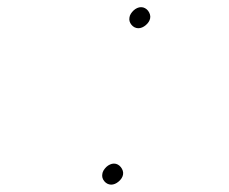

<svg xmlns="http://www.w3.org/2000/svg" viewBox="-20 -502 627 525"><path d="M259.8 -26.4Q260.3 -31.2 263.4 -36.4Q266.6 -41.5 271 -45.7Q275.4 -49.8 280.8 -52.2Q286.1 -54.7 291.5 -54.7Q297.4 -54.7 302.2 -52Q307.1 -49.3 310.5 -44.9Q314 -40.5 315.7 -35.2Q317.4 -29.8 316.4 -24.4Q314.5 -14.2 304.4 -5.6Q294.4 2.9 283.7 2.9Q272.5 2.4 265.1 -6.6Q257.8 -15.6 259.8 -26.4ZM334 -454.1Q334.5 -459 337.6 -464.1Q340.8 -469.2 345.2 -473.4Q349.6 -477.5 355 -480Q360.4 -482.4 365.7 -482.4Q371.6 -482.4 376.5 -479.7Q381.3 -477.1 384.8 -472.7Q388.2 -468.3 389.9 -462.9Q391.6 -457.5 390.6 -452.1Q388.7 -441.9 378.7 -433.3Q368.7 -424.8 357.9 -424.8Q346.7 -425.3 339.4 -434.3Q332 -443.4 334 -454.1Z"/></svg>

Font: Roboto Mono Thin
Style: Italic
Weight: 250
Designer: Google
Version: Version 2.000985; 2015; ttfautohint (v1.3)